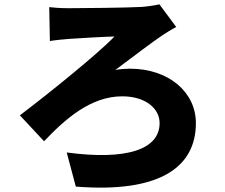

<svg xmlns="http://www.w3.org/2000/svg" viewBox="-20 -802 1040 889"><path d="M208 -769 211 -612C234 -616 274 -620 301 -622C348 -625 460 -632 510 -633C435 -554 198 -363 72 -268L184 -148C282 -251 400 -356 546 -356C652 -356 719 -301 719 -232C719 -109 565 -59 289 -96L331 62C723 93 887 -30 887 -232C887 -374 763 -484 581 -484C564 -484 534 -482 514 -478C602 -544 686 -608 734 -640C750 -650 774 -666 796 -677L718 -782C697 -777 663 -772 637 -770C570 -766 350 -764 296 -764C259 -764 224 -767 208 -769Z"/></svg>

Font: Noto Sans HK Black
Style: Regular
Weight: 900
Designer: Ryoko NISHIZUKA 西塚涼子 (kana, bopomofo & ideographs); Paul D. Hunt (Latin, Greek & Cyrillic); Sandoll Communications 산돌커뮤니
Foundry: Adobe
Version: Version 2.004;hotconv 1.0.118;makeotfexe 2.5.65603